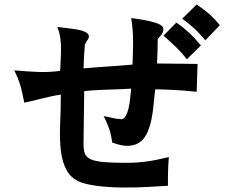

<svg xmlns="http://www.w3.org/2000/svg" viewBox="-20 -790 1040 862"><path d="M688 -615Q688 -559 685 -505L867 -503L863 -378Q834 -381 802.5 -383.5Q771 -386 744.5 -387Q718 -388 699.5 -388.5Q681 -389 677 -389Q673 -358 670 -323.5Q667 -289 660.5 -257Q654 -225 642.5 -197.5Q631 -170 611 -154Q591 -138 560 -135.5Q529 -133 484 -150Q481 -169 478 -183.5Q475 -198 470.5 -211Q466 -224 460 -238Q454 -252 445 -269Q480 -261 494 -258.5Q508 -256 516 -256Q532 -251 541.5 -265Q551 -279 556.5 -301.5Q562 -324 564.5 -349Q567 -374 569 -392Q538 -390 507.5 -389Q477 -388 449 -387Q421 -386 397.5 -384.5Q374 -383 358 -381L355 -144Q355 -118 360.5 -101.5Q366 -85 386 -75.5Q406 -66 444 -62.5Q482 -59 547 -59Q572 -59 594 -60.5Q616 -62 638.5 -65Q661 -68 685 -73Q709 -78 738 -85Q736 -62 735.5 -46.5Q735 -31 734.5 -17.5Q734 -4 734 10.5Q734 25 734 44Q690 47 640 49.5Q590 52 539.5 52Q489 52 441 47.5Q393 43 353 32Q303 16 281 -22.5Q259 -61 253 -114.5Q247 -168 250 -232.5Q253 -297 253 -365Q236 -363 212.5 -358Q189 -353 165 -347Q141 -341 120 -336Q99 -331 89 -329Q84 -354 80 -372.5Q76 -391 71 -407.5Q66 -424 59.5 -440Q53 -456 44 -474Q103 -469 151 -467Q199 -465 250 -472Q251 -498 252.5 -523Q254 -548 254 -572.5Q254 -597 250.5 -621Q247 -645 237 -669Q268 -665 299 -661.5Q330 -658 350.5 -651.5Q371 -645 377.5 -634Q384 -623 368 -604Q366 -598 364.5 -596.5Q363 -595 361 -590Q356 -535 355 -483Q410 -488 465 -491.5Q520 -495 575 -500Q577 -549 577.5 -600.5Q578 -652 569 -709Q623 -702 654 -694.5Q685 -687 699 -679Q713 -671 713.5 -660.5Q714 -650 707 -637Q702 -632 698 -626.5Q694 -621 689 -616ZM714 -630 772 -689Q789 -677 802.5 -666Q816 -655 828.5 -643.5Q841 -632 853.5 -618.5Q866 -605 882 -586L819 -524Q808 -538 797.5 -550Q787 -562 775 -574Q763 -586 748 -599.5Q733 -613 714 -630ZM798 -706 863 -770Q901 -744 923 -724Q945 -704 967 -677L902 -609Q876 -640 853 -661.5Q830 -683 798 -706Z"/></svg>

Font: D2Coding ligature
Style: Bold
Weight: 700
Monospace: yes
Designer: Yong-Rak Park; Jeong-Hwan Yoon; Sang-Min Lee;
Foundry: NHN Corporation
Version: Version 1.3.2; Build 20180524